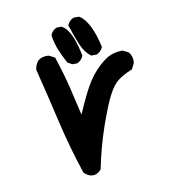

<svg xmlns="http://www.w3.org/2000/svg" viewBox="-71 -647 641 715"><g transform="rotate(-10 250.0 -289.5)"><path d="M189.9 -11.7Q156.2 -112.8 132.8 -214.4Q109.4 -315.9 84 -417.5V-418.5V-419.4Q86.4 -437 97.2 -450.2L97.7 -450.7Q113.3 -463.9 137.2 -461.9H138.2L139.2 -461.4L158.7 -451.7L161.1 -450.7L161.6 -448.2Q181.6 -389.2 196.3 -328.6Q202.1 -302.7 208.5 -276.6Q214.8 -250.5 220.7 -224.6Q236.8 -261.7 255.4 -299.8Q267.1 -323.2 279.8 -342.8Q292.5 -362.3 306.6 -377.4Q320.8 -392.6 333.7 -403.3Q346.7 -414.1 358.4 -420.4Q382.3 -432.6 411.1 -432.6H412.6L413.6 -432.1L433.1 -422.4L434.6 -421.9L435.1 -420.9Q448.2 -405.3 446.3 -381.3V-380.4L445.8 -379.4L436 -359.9L435.1 -357.9L433.1 -356.9Q424.8 -353.5 417.5 -350.1Q410.2 -346.7 403.6 -343Q397 -339.4 391.1 -335.7Q385.3 -332 380.4 -328.1Q360.8 -313.5 343.3 -279.3Q334 -262.2 322.8 -234.4Q311.5 -206.5 297.9 -168Q271.5 -91.3 255.9 -12.7L255.4 -11.2L254.4 -9.8Q240.7 5.9 224.1 5.9Q207.5 5.9 191.4 -9.3L190.4 -10.3ZM217.8 -416 204.1 -423.8 202.6 -424.3 201.7 -425.8Q188 -451.7 177.2 -477.1Q171.9 -490.2 168 -504.4Q164.1 -518.6 162.1 -533.2V-535.2L162.6 -536.6Q169.4 -552.2 185.1 -559.1L186.5 -559.6H187.5H203.1H204.6L206.1 -558.6Q227.5 -545.9 240.7 -514.2Q253.9 -482.9 261.7 -441.4V-439.9L261.2 -438Q257.8 -430.2 252.2 -424.6Q246.6 -418.9 238.8 -415.5L237.3 -415H236.3H220.7H219.2ZM293.5 -435.5Q272.5 -450.2 258.3 -482.9Q244.6 -514.6 231 -557.6L230 -560.1L231 -562Q237.8 -577.6 253.4 -584.5L254.9 -585H255.9H273.4H274.9L276.4 -584Q286.1 -578.6 294.9 -567.9Q303.7 -557.1 312.5 -540.5Q328.6 -508.8 338.9 -460.9L339.4 -459.5L338.4 -457.5Q335 -449.7 329.3 -444.1Q323.7 -438.5 315.9 -435.1L314.5 -434.6H313.5H296.9H294.9Z"/></g></svg>

Font: NaikaiFont
Style: SemiBold
Weight: 600
Version: Version 1.89